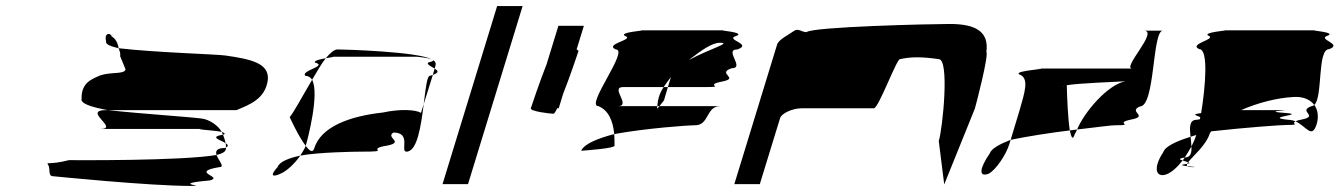

<svg xmlns="http://www.w3.org/2000/svg" viewBox="-20 -795 4416 633"><path d="M139 -251C147 -239 137 -214 155 -214C155 -214 472 -182 608 -182C673 -182 533 -188 671 -200C721 -212 602 -227 703 -244C723 -244 700 -266 694 -284C574 -264 222 -267 207 -267C141 -250 131 -263 139 -251ZM249 -470C244 -454 280 -442 335 -432H760C799 -449 855 -467 863 -532C868 -586 809 -600 723 -612C699 -616 489 -622 371 -636C375 -626 378 -617 376 -610L394 -566C389 -549 347 -559 309 -546C283 -534 248 -523 249 -470ZM330 -658C322 -689 346 -687 348 -675C361 -668 369 -652 371 -636C345 -642 327 -649 330 -658ZM311 -370C375 -370 249 -432 330 -432H335C455 -419 602 -410 646 -404C670 -401 700 -381 711 -360C687 -366 592 -370 665 -370ZM711 -360C712 -357 714 -354 715 -351H717C724 -354 720 -357 711 -360ZM694 -284C690 -296 693 -307 722 -307C723 -308 724 -308 725 -309C725 -306 725 -303 724 -301C722 -294 711 -288 694 -284ZM715 -351C719 -342 722 -331 724 -323C709 -333 667 -343 715 -351ZM724 -323C725 -318 725 -313 725 -309C735 -314 731 -318 724 -323Z M935 -409C935 -409 964 -345 988 -314L989 -318C994 -335 1034 -486 1009 -532C977 -478 946 -420 935 -409ZM895 -244C869 -216 878 -210 904 -222C926 -231 952 -256 970 -282C933 -274 901 -262 895 -244ZM987 -545C969 -562 1063 -577 1018 -589C1015 -595 1036 -600 1054 -603C1039 -584 1025 -559 1009 -532C1004 -540 996 -545 987 -545ZM1054 -603C1074 -607 1091 -608 1068 -608H1354C1351 -608 1392 -605 1404 -599C1359 -625 1113 -632 1093 -632C1082 -632 1069 -621 1054 -603ZM970 -282C977 -293 984 -304 988 -314C1001 -297 1011 -290 1016 -306C1038 -377 1132 -412 1242 -424C1297 -436 1349 -434 1368 -423L1377 -452C1368 -381 1356 -295 1320 -295C1298 -295 1338 -358 1277 -358C1248 -340 1323 -325 1245 -313C1190 -301 1273 -295 1170 -295C1146 -295 1029 -293 970 -282ZM1392 -589C1385 -583 1402 -576 1413 -569L1416 -580C1418 -587 1415 -592 1408 -597C1410 -595 1406 -592 1392 -589ZM1404 -599C1406 -598 1407 -598 1408 -597C1407 -598 1405 -598 1404 -599ZM1397 -545C1388 -545 1383 -502 1377 -452L1407 -548ZM1407 -548 1413 -569C1424 -562 1429 -556 1407 -548Z M1439 -188H1523L1703 -775H1619Z M1730 -438C1727 -428 1794 -420 1805 -420C1807 -420 1812 -427 1817 -438H1822L1836 -484C1859 -542 1885 -620 1887 -626C1888 -628 1885 -630 1881 -632L1905 -710H1821L1782 -583C1759 -525 1732 -444 1730 -438Z M1896 -298C1910 -299 2013 -306 2006 -316C2006 -329 2006 -341 2005 -353C1952 -339 1906 -321 1896 -298ZM1953 -445C1908 -445 2056 -632 2010 -632C1971 -650 2072 -664 2042 -676C2013 -689 2120 -695 2092 -695H2367C2339 -695 2444 -689 2406 -676C2369 -664 2463 -650 2411 -632C2365 -632 2438 -570 2392 -570C2340 -552 2422 -538 2360 -526C2299 -514 2373 -508 2310 -508H2182L2192 -541C2184 -530 2175 -519 2168 -508H2035C1989 -508 2064 -445 2016 -445H2147C2144 -433 2148 -437 2154 -445H2354C2308 -445 2318 -382 2272 -382C2246 -382 2110 -372 2005 -353C2001 -398 1985 -432 1953 -445ZM2152 -474C2148 -460 2148 -451 2147 -445H2154C2160 -453 2169 -464 2169 -464L2182 -508H2168C2160 -496 2155 -485 2152 -474ZM2251 -597C2321 -635 2395 -654 2353 -654C2328 -654 2293 -630 2251 -597Z M2401 -188H2485L2552 -406C2557 -421 2592 -438 2623 -438H2861C2877 -438 2938 -607 2948 -600C2981 -608 3021 -608 3075 -600C3111 -600 3088 -372 3075 -330L3093 -187L3194 -437C3199 -454 3240 -612 3232 -624C3241 -692 3195 -716 3111 -716C3052 -716 2659 -707 2639 -689C2622 -689 2612 -704 2596 -692C2580 -680 2547 -665 2542 -648Z M3243 -289C3210 -241 3205 -210 3239 -222C3264 -235 3297 -286 3307 -318L3312 -334C3276 -320 3248 -305 3243 -289ZM3340 -550C3320 -563 3460 -569 3396 -569H3713C3677 -569 3802 -694 3751 -694H3814C3778 -694 3789 -444 3738 -444C3696 -426 3773 -412 3705 -400C3653 -388 3725 -382 3656 -382C3644 -382 3607 -377 3531 -368C3555 -426 3632 -516 3690 -527C3661 -525 3537 -521 3497 -514C3498 -473 3501 -402 3507 -365C3441 -357 3371 -346 3312 -334L3341 -430C3358 -490 3375 -538 3340 -550ZM3486 -509 3487 -512C3486 -511 3485 -510 3486 -509ZM3507 -365C3512 -341 3517 -332 3523 -352C3525 -357 3529 -362 3531 -368C3525 -367 3513 -366 3507 -365Z M3815 -293C3781 -242 3790 -208 3825 -220C3842 -226 3861 -243 3879 -266C3869 -269 3863 -272 3886 -276C3893 -287 3901 -299 3908 -312C3907 -322 3907 -333 3905 -344C3857 -329 3821 -312 3815 -293ZM3934 -633C3896 -650 3991 -665 3965 -677C3939 -689 4040 -695 4015 -695H4317C4290 -695 4391 -689 4356 -677C4322 -665 4409 -650 4362 -633C4322 -633 4342 -475 4313 -449C4299 -468 4273 -478 4241 -475C4190 -472 4126 -456 4072 -432H4197C4266 -432 4119 -429 4225 -422C4281 -416 4143 -409 4227 -400C4235 -400 4244 -398 4251 -395C4235 -387 4270 -383 4222 -383C4203 -383 4091 -375 3973 -362C3972 -360 3970 -358 3969 -356C3956 -315 3912 -280 3897 -260C3893 -262 3884 -264 3879 -266C3882 -269 3884 -272 3886 -276H3887C3906 -276 3909 -292 3908 -312C3914 -324 3920 -337 3924 -350C3917 -348 3912 -346 3905 -344C3902 -373 3900 -400 3925 -400C3929 -401 3934 -401 3936 -402C3937 -404 3936 -407 3937 -409C3927 -414 3904 -418 3940 -422C3954 -507 3965 -633 3934 -633ZM3889 -254C3891 -254 3893 -255 3894 -255C3892 -252 3893 -249 3895 -247C3880 -249 3866 -251 3889 -254ZM3894 -255C3905 -257 3902 -258 3897 -260C3895 -258 3895 -257 3894 -255ZM3895 -247C3897 -245 3901 -244 3909 -244C3932 -244 3912 -245 3895 -247ZM4251 -395C4287 -379 4305 -335 4321 -386C4328 -410 4325 -433 4313 -449C4310 -447 4307 -445 4304 -445C4256 -428 4331 -413 4272 -401C4261 -399 4255 -397 4251 -395Z"/></svg>

Font: bitstorm
Style: ultextobl
Weight: 400
Version: Version 0.2